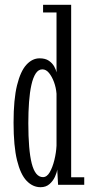

<svg xmlns="http://www.w3.org/2000/svg" viewBox="-20 -770 376 800"><path d="M149 10Q116.5 10 91 -16.5Q65.5 -43 51 -102Q36.5 -161 36.5 -259Q36.5 -356 51 -414.8Q65.5 -473.5 90 -500.2Q114.5 -527 145 -527Q169 -527 183.8 -516.8Q198.5 -506.5 206 -492.8Q213.5 -479 215.5 -468.5V-718H159.5V-750H276.5V-31.5H331V0H222L218.5 -64Q217 -51 209 -33.5Q201 -16 186.2 -3Q171.5 10 149 10ZM159 -32Q175.5 -32 187.2 -52.2Q199 -72.5 206.5 -103Q214 -133.5 215.5 -163V-379.5Q213.5 -405 205 -428Q196.5 -451 184.2 -466Q172 -481 156.5 -481Q140 -481 128.8 -463.8Q117.5 -446.5 110.8 -416Q104 -385.5 101 -344.8Q98 -304 98 -257Q98 -201.5 101.5 -159.5Q105 -117.5 112.2 -89Q119.5 -60.5 131.2 -46.2Q143 -32 159 -32Z"/></svg>

Font: Imbue Light
Style: Regular
Weight: 300
Designer: Tyler Finck
Foundry: Etcetera Type Company
Version: Version 1.102